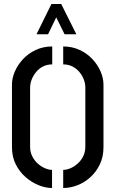

<svg xmlns="http://www.w3.org/2000/svg" viewBox="-20 -938 566 963"><path d="M163 -766 238 -918H287L363 -766H304L262 -851L221 -766ZM297 5V-86Q314 -86 333 -94Q352 -102 369 -117Q386 -132 397 -153.5Q408 -175 408 -202V-498Q408 -519 400.5 -539Q393 -559 378.5 -576.5Q364 -594 343.5 -604.5Q323 -615 297 -615V-705Q342 -705 379.5 -687.5Q417 -670 443.5 -641.5Q470 -613 484.5 -579.5Q499 -546 499 -514V-200Q499 -151 480.5 -113Q462 -75 432.5 -48.5Q403 -22 367.5 -8.5Q332 5 297 5ZM241 5Q209 5 174 -9Q139 -23 108.5 -49.5Q78 -76 59 -114Q40 -152 40 -200V-514Q40 -546 54.5 -579.5Q69 -613 95.5 -641.5Q122 -670 159.5 -687.5Q197 -705 242 -705V-615Q216 -615 195.5 -604.5Q175 -594 160.5 -576Q146 -558 138.5 -538Q131 -518 131 -498V-202Q131 -175 142 -153.5Q153 -132 170 -117Q187 -102 206 -94Q225 -86 241 -86Z"/></svg>

Font: Stick No Bills Medium
Style: Regular
Weight: 500
Version: Version 2.000